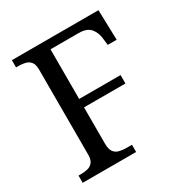

<svg xmlns="http://www.w3.org/2000/svg" viewBox="-166 -841 923 968"><g transform="rotate(-30 295.0 -357.0)"><path d="M38 0V-42H51Q73 -42 91.5 -46.5Q110 -51 121.5 -65.5Q133 -80 133 -109V-604Q133 -634 121.5 -648.5Q110 -663 91.5 -667.5Q73 -672 51 -672H38V-714H542L547 -539H495L490 -582Q486 -616 465.5 -640Q445 -664 398 -664H234V-375H475V-326H234V-114Q234 -83 245 -67.5Q256 -52 275 -47Q294 -42 316 -42H349V0Z"/></g></svg>

Font: Noto Serif Georgian
Style: Regular
Weight: 400
Designer: Monotype Design Team, Akaki Razmadze
Foundry: Google LLC
Version: Version 2.002